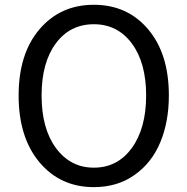

<svg xmlns="http://www.w3.org/2000/svg" viewBox="-20 -767 781 800"><path d="M683.6 -369.1Q683.6 -260.7 648.4 -175.3Q613.3 -89.8 541.5 -38.6Q469.7 12.7 371.1 12.7Q231.4 12.7 144.5 -90.8Q57.6 -194.3 57.6 -369.1Q57.6 -543 144.5 -645Q231.4 -747.1 371.1 -747.1Q510.7 -747.1 597.2 -645Q683.6 -543 683.6 -369.1ZM212.9 -150.4Q273.4 -68.4 371.1 -68.4Q469.7 -68.4 529.3 -150.4Q588.9 -232.4 588.9 -369.1Q588.9 -505.9 529.3 -585.9Q469.7 -666 371.1 -666Q271.5 -666 212.4 -585.9Q153.3 -505.9 153.3 -369.1Q153.3 -231.4 212.9 -150.4Z"/></svg>

Font: GenSenMaruGothic TW TTF Regular
Style: Regular
Weight: 400
Version: Version 1.301